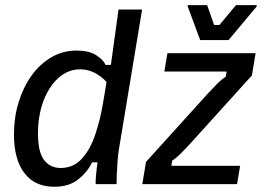

<svg xmlns="http://www.w3.org/2000/svg" viewBox="-20 -703 1007 733"><path d="M186.7 10Q113.3 10 73.3 -42.1Q33.3 -94.2 33.3 -190Q33.3 -254.2 50.8 -311.7Q68.3 -369.2 100 -413.8Q131.7 -458.3 175.8 -484.2Q220 -510 272.5 -510Q319.2 -510 346.2 -492.9Q373.3 -475.8 383.3 -455H403.3L432.5 -666.7H522.5L434.2 -134.2Q430.8 -114.2 428.8 -87.5Q426.7 -60.8 425.8 -37.1Q425 -13.3 425 0H345Q345 -16.7 347.1 -39.2Q349.2 -61.7 352.5 -83.3H331.7Q313.3 -45.8 278.3 -17.9Q243.3 10 186.7 10ZM211.7 -61.7Q260 -61.7 292.1 -96.7Q324.2 -131.7 343.3 -188.3Q362.5 -245 373.3 -309.2L386.7 -390Q368.3 -410.8 342.1 -424.6Q315.8 -438.3 286.7 -438.3Q239.2 -438.3 202.5 -405Q165.8 -371.7 145.4 -316.2Q125 -260.8 125 -193.3Q125 -122.5 148.3 -92.1Q171.7 -61.7 211.7 -61.7ZM523.3 0 537.5 -85 774.2 -346.7Q797.5 -371.7 811.7 -385.8Q825.8 -400 841.7 -410L845 -430H607.5L619.2 -500H955.8L941.7 -415L705 -153.3Q681.7 -128.3 667.5 -114.2Q653.3 -100 637.5 -90L634.2 -70H896.7L885 0ZM744.2 -550 696.7 -678.3V-683.3H770.8L797.5 -607.5H817.5L880.8 -683.3H960V-678.3L852.5 -550Z"/></svg>

Font: Familjen Grotesk
Style: Italic
Weight: 400
Italic angle: -9.46201°
Designer: Anders Wikstroem, Jonas Baeckman, Matilda Gysing, Kristian Moeller
Foundry: Familjen STHLM AB
Version: Version 2.000